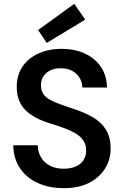

<svg xmlns="http://www.w3.org/2000/svg" viewBox="-20 -966 646 998"><path d="M311 12Q235 12 176 -15Q117 -42 83.5 -92Q50 -142 49 -211H176Q177 -176 193 -148.5Q209 -121 239 -105Q269 -89 311 -89Q347 -89 373.5 -100.5Q400 -112 414 -133.5Q428 -155 428 -184Q428 -213 414 -234.5Q400 -256 374.5 -271.5Q349 -287 315.5 -299.5Q282 -312 242 -324Q153 -351 110 -396Q67 -441 67 -514Q67 -575 96.5 -619Q126 -663 178.5 -687.5Q231 -712 300 -712Q370 -712 422.5 -687Q475 -662 505 -617.5Q535 -573 536 -511H408Q408 -537 395 -559.5Q382 -582 357.5 -596.5Q333 -611 298 -611Q268 -612 244.5 -601.5Q221 -591 207 -571.5Q193 -552 193 -523Q193 -495 206 -476.5Q219 -458 243 -445.5Q267 -433 298.5 -422Q330 -411 368 -398Q420 -381 462.5 -356.5Q505 -332 530 -293Q555 -254 555 -192Q555 -138 527 -91.5Q499 -45 445 -16.5Q391 12 311 12ZM223 -743 178 -810 366 -946 423 -864Z"/></svg>

Font: DM Sans 9pt SemiBold
Style: Regular
Weight: 600
Version: Version 4.004;gftools[0.9.30]